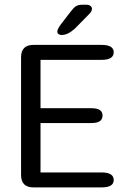

<svg xmlns="http://www.w3.org/2000/svg" viewBox="-20 -814 556 834"><path d="M474 -587Q474 -554 421.5 -554H156V-344H376Q402.5 -344 414 -335.8Q425.5 -327.5 425.5 -312Q425.5 -296.5 414 -288Q402.5 -279.5 376 -279.5H156V-65H421.5Q474 -65 474 -32Q474 0 421.5 0H125.5Q71.5 0 71.5 -54V-565Q71.5 -619 125.5 -619H421.5Q474 -619 474 -587ZM247 -662Q240 -662 234.5 -665.8Q229 -669.5 229 -677Q229 -687.5 245 -709L287 -763.5Q300 -781 310.2 -787.2Q320.5 -793.5 340.5 -793.5H355Q365.5 -793.5 372.5 -788.5Q379.5 -783.5 379.5 -775.5Q379.5 -764 365.5 -751L305.5 -690Q290 -676 275.8 -669Q261.5 -662 247 -662Z"/></svg>

Font: Sono
Style: Regular
Weight: 400
Designer: Tyler Finck
Foundry: Tyler Finck
Version: Version 2.112